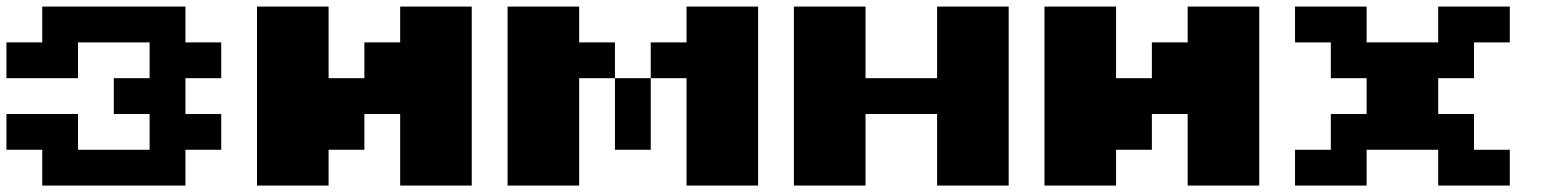

<svg xmlns="http://www.w3.org/2000/svg" viewBox="-20 -576 4818 596"><path d="M0 -333.3V-444.4H111.1V-555.6H555.6V-444.4H666.7V-333.3H555.6V-222.2H666.7V-111.1H555.6V0H111.1V-111.1H0V-222.2H222.2V-111.1H444.4V-222.2H333.3V-333.3H444.4V-444.4H222.2V-333.3Z M1000 -111.1V0H777.8V-555.6H1000V-333.3H1111.1V-444.4H1222.2V-555.6H1444.4V0H1222.2V-222.2H1111.1V-111.1Z M2000 -111.1H1888.9V-333.3H2000ZM2111.1 -444.4V-555.6H2333.3V0H2111.1V-333.3H2000V-444.4ZM1777.8 -333.3V0H1555.6V-555.6H1777.8V-444.4H1888.9V-333.3Z M2888.9 0V-222.2H2666.7V0H2444.4V-555.6H2666.7V-333.3H2888.9V-555.6H3111.1V0Z M3444.4 -111.1V0H3222.2V-555.6H3444.4V-333.3H3555.6V-444.4H3666.7V-555.6H3888.9V0H3666.7V-222.2H3555.6V-111.1Z M4000 0V-111.1H4111.1V-222.2H4222.2V-333.3H4111.1V-444.4H4000V-555.6H4222.2V-444.4H4444.4V-555.6H4666.7V-444.4H4555.6V-333.3H4444.4V-222.2H4555.6V-111.1H4666.7V0H4444.4V-111.1H4222.2V0Z"/></svg>

Font: Pixeloid Sans
Style: Bold
Weight: 700
Monospace: yes
Designer: GGBot
Version: 0.3